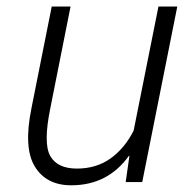

<svg xmlns="http://www.w3.org/2000/svg" viewBox="-20 -548 563 578"><path d="M358.4 0 369.6 -78.6 368.2 -79.1Q336.9 -35.2 293.5 -12.7Q250 9.8 194.3 9.8Q119.6 9.8 85 -46.4Q50.3 -102.5 74.7 -222.2L135.7 -528.3H192.4L131.3 -221.2Q109.9 -116.2 131.3 -78.4Q152.8 -40.5 211.4 -40.5Q270 -40.5 312.7 -71Q355.5 -101.6 382.3 -154.8L457 -528.3H513.7L408.2 0Z"/></svg>

Font: Franko
Style: Light Italic
Weight: 300
Designer: Google
Version: Version 1.200310; 2013